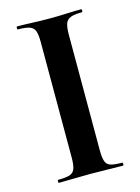

<svg xmlns="http://www.w3.org/2000/svg" viewBox="-100 -683 541 741"><g transform="rotate(-15 171.0 -312.5)"><path d="M227 -81Q227 -52 232 -37Q237 -22 252 -17Q267 -12 298 -12Q301 -12 301 -6Q301 0 298 0Q271.7 0 240 -1Q208.3 -2 170 -2Q133.6 -2 101 -1Q68.5 0 42 0Q40 0 40 -6Q40 -12 42.4 -12Q72.8 -12 88.4 -17Q104 -22 109.5 -37Q115 -52 115 -81V-544Q115 -573 109.7 -587.5Q104.5 -602 88.6 -607.5Q72.8 -613 42 -613Q40 -613 40 -619Q40 -625 42 -625Q68.5 -625 101 -623.5Q133.6 -622 170 -622Q208.3 -622 240.6 -623.5Q272.8 -625 298 -625Q301 -625 301 -619Q301 -613 298 -613Q267.7 -613 252.5 -607Q237.4 -601 232.2 -586Q227 -571 227 -542Z"/></g></svg>

Font: Cormorant Light
Style: Regular
Weight: 300
Designer: Christian Thalmann (Catharsis Fonts)
Foundry: Catharsis Fonts
Version: Version 4.000